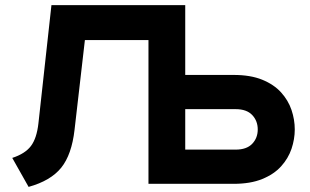

<svg xmlns="http://www.w3.org/2000/svg" viewBox="-20 -720 1215 752"><path d="M92 12 28 -101.5Q78.5 -118 101.2 -148.2Q124 -178.5 130.5 -237L181.5 -700H705V0H561.5V-563H312.5L272 -212Q261 -114.5 219.8 -63.2Q178.5 -12 92 12ZM561.5 0V-700H705.5V-426.5H895Q961 -426.5 1007 -407.8Q1053 -389 1081 -358Q1109 -327 1121.8 -289.2Q1134.5 -251.5 1134.5 -213Q1134.5 -175 1121.8 -137.2Q1109 -99.5 1081 -68.5Q1053 -37.5 1007 -18.8Q961 0 895 0ZM705.5 -134H903Q946 -134 967.8 -156.8Q989.5 -179.5 989.5 -213Q989.5 -246.5 967.8 -269.5Q946 -292.5 903 -292.5H705.5Z"/></svg>

Font: Overpass ExtraBold
Style: Regular
Weight: 800
Designer: Delve Withrington, Dave Bailey, Thomas Jockin
Foundry: Delve Fonts LLC
Version: Version 4.000; ttfautohint (v1.8.3)